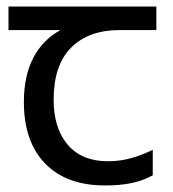

<svg xmlns="http://www.w3.org/2000/svg" viewBox="-20 -557 530 587"><path d="M301 10Q183 10 118 -57Q53 -124 53 -245Q53 -325 82 -380.5Q111 -436 165 -465H6V-537H458V-465H345Q251 -465 197.5 -411.5Q144 -358 144 -252Q144 -165 187 -114.5Q230 -64 310 -64Q347 -64 381 -73.5Q415 -83 447 -99V-21Q418 -5 383 2.5Q348 10 301 10Z"/></svg>

Font: hexkorean15
Style: Book
Weight: 400
Designer: Jelle Bosma - Monotype Design Team
Foundry: Monotype Imaging Inc.
Version: Version 2.003